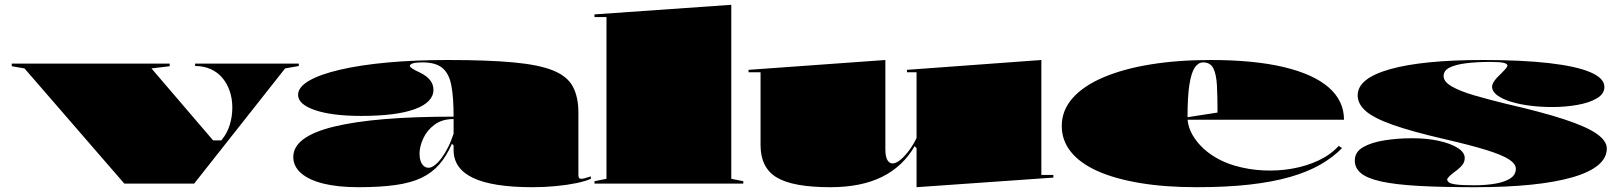

<svg xmlns="http://www.w3.org/2000/svg" viewBox="-20 -765 6740 800"><path d="M498 0 82 -480 29 -489V-500H687V-489L611 -480L868 -180H902L906 -185Q927 -211 937.5 -245.5Q948 -280 948 -317Q948 -353 937.5 -384.5Q927 -416 907 -440Q887 -464 858 -477Q829 -490 793 -490V-500H1225V-490L1168 -480L789 0Z M1845 -515Q2013 -515 2120 -505Q2227 -495 2285.5 -471Q2344 -447 2367 -404Q2390 -361 2390 -295V-35Q2390 -28 2392.5 -24Q2395 -20 2401 -20Q2407 -20 2417 -22.5Q2427 -25 2442 -30V-20Q2420 -10 2381.5 -2Q2343 6 2295.5 10.5Q2248 15 2199 15Q2033 15 1951.5 -23.5Q1870 -62 1870 -140Q1870 -142 1870 -143.5Q1870 -145 1870 -149Q1870 -153 1870 -159L1863 -166Q1841 -115 1810.5 -80Q1780 -45 1736 -24Q1692 -3 1627.5 6Q1563 15 1473 15Q1388 15 1327.5 0Q1267 -15 1234.5 -43.5Q1202 -72 1202 -111Q1202 -196 1372 -237.5Q1542 -279 1870 -279Q1870 -360 1860.5 -409.5Q1851 -459 1823 -482Q1795 -505 1741 -505Q1724 -505 1712 -503.5Q1700 -502 1694 -498.5Q1688 -495 1688 -490Q1688 -486 1697.5 -479.5Q1707 -473 1731 -462Q1786 -435 1786 -391Q1786 -339 1709 -310.5Q1632 -282 1485 -282Q1364 -282 1293 -306Q1222 -330 1222 -370Q1222 -402 1267.5 -428.5Q1313 -455 1396.5 -474.5Q1480 -494 1594 -504.5Q1708 -515 1845 -515ZM1870 -269Q1822 -269 1790.5 -245.5Q1759 -222 1743.5 -188Q1728 -154 1728 -124Q1728 -108 1732.5 -94.5Q1737 -81 1745.5 -73.5Q1754 -66 1766 -66Q1777 -66 1791 -76.5Q1805 -87 1819 -105.5Q1833 -124 1846.5 -150.5Q1860 -177 1870 -208Z M3027 -20 3077 -10V0H2457V-10L2507 -20V-694H2457V-705L3027 -745Z M3440 15Q3284 15 3216.5 -25.5Q3149 -66 3149 -160V-464H3099V-474L3669 -515V-145Q3669 -112 3677.5 -98Q3686 -84 3699 -84Q3713 -84 3731 -98.5Q3749 -113 3767 -137Q3785 -161 3799 -190V-464H3759V-474L4319 -515V-36H4369V-25L3799 15V-148L3791 -156Q3742 -71 3655 -28Q3568 15 3440 15Z M5024 -515Q5205 -515 5329 -485.5Q5453 -456 5516.5 -400.5Q5580 -345 5580 -266H4924V-276L5053 -296Q5053 -363 5050.5 -409.5Q5048 -456 5035.5 -480.5Q5023 -505 4993 -505Q4973 -505 4958.5 -484Q4944 -463 4936 -413.5Q4928 -364 4928 -276Q4928 -246 4942 -216Q4956 -186 4982 -158.5Q5008 -131 5044 -109.5Q5080 -88 5124 -75Q5182 -58 5244 -55Q5306 -52 5365 -62.5Q5424 -73 5474 -96.5Q5524 -120 5558 -157L5572 -148Q5535 -110 5482 -79.5Q5429 -49 5356.5 -28Q5284 -7 5187.5 4Q5091 15 4966 15Q4834 15 4729.5 -2.5Q4625 -20 4552.5 -52.5Q4480 -85 4442 -132.5Q4404 -180 4404 -240Q4404 -305 4449 -356Q4494 -407 4577 -442.5Q4660 -478 4773.5 -496.5Q4887 -515 5024 -515Z M6126 15Q5985 15 5889 9.5Q5793 4 5734.5 -9Q5676 -22 5650.5 -43.5Q5625 -65 5625 -96Q5625 -132 5660 -152Q5695 -172 5750 -180.5Q5805 -189 5864 -189Q5926 -189 5975.5 -178Q6025 -167 6054 -148.5Q6083 -130 6083 -107Q6083 -93 6076 -82Q6069 -71 6052 -57Q6031 -42 6020.5 -32Q6010 -22 6010 -17Q6010 -12 6016 -6Q6022 0 6046 3.5Q6070 7 6123 7Q6169 7 6208.5 0.5Q6248 -6 6272 -21Q6296 -36 6296 -62Q6296 -82 6268 -100.5Q6240 -119 6174.5 -139.5Q6109 -160 5996 -186Q5862 -217 5783 -245Q5704 -273 5670.5 -302.5Q5637 -332 5637 -368Q5637 -439 5773 -477Q5909 -515 6160 -515Q6322 -515 6435 -502Q6548 -489 6606.5 -464Q6665 -439 6665 -403Q6665 -374 6634 -355.5Q6603 -337 6553 -328Q6503 -319 6447 -319Q6401 -319 6356.5 -324.5Q6312 -330 6276 -341Q6240 -352 6218.5 -368Q6197 -384 6197 -404Q6197 -424 6235 -459Q6250 -474 6255.5 -481Q6261 -488 6261 -491Q6261 -495 6257.5 -498Q6254 -501 6246 -503Q6238 -505 6224.5 -506Q6211 -507 6191 -507Q6133 -507 6089 -501.5Q6045 -496 6020 -483.5Q5995 -471 5995 -448Q5995 -424 6030.5 -404Q6066 -384 6125 -367Q6184 -350 6253 -333Q6406 -298 6498.5 -267.5Q6591 -237 6633 -207.5Q6675 -178 6675 -146Q6675 -107 6639 -77Q6603 -47 6532.5 -26.5Q6462 -6 6360 4.5Q6258 15 6126 15Z"/></svg>

Font: Kalnia Expanded
Style: Bold
Weight: 700
Width: 7
Designer: Frida Medrano
Foundry: Frida Medrano
Version: Version 1.105